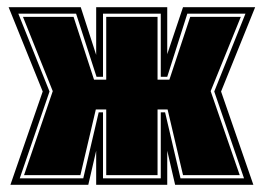

<svg xmlns="http://www.w3.org/2000/svg" viewBox="-20 -515 735 535"><path d="M9 0 99 -260 4 -495H205L248 -362V-495H446V-364L490 -495H691L596 -260L686 0H468L446 -95V0H248V-95L226 0ZM35 -18H212L255 -202H267V-18H428V-202H440L483 -18H660L577 -260L664 -477H502L446 -301H428V-477H267V-301H249L192 -477H31L118 -260ZM47 -27 127 -261 44 -468H185L242 -293H276V-468H419V-293H452L510 -468H651L567 -261L648 -27H490L447 -210H419V-27H276V-210H247L204 -27Z"/></svg>

Font: Alumni Sans Collegiate One
Style: Regular
Weight: 400
Designer: Robert E. Leuschke
Foundry: Robert E. Leuschke
Version: Version 1.100